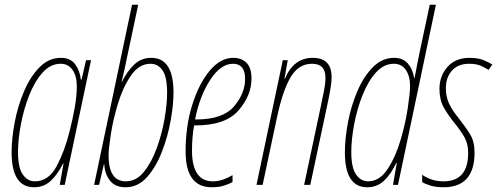

<svg xmlns="http://www.w3.org/2000/svg" viewBox="-20 -780 2097 810"><path d="M127 -15Q96 -15 76 -44Q56 -73 56 -139Q56 -191 68 -255Q80 -319 103 -377.5Q126 -436 159.5 -473.5Q193 -511 236 -511Q268 -511 286 -485Q304 -459 304 -417Q304 -375 295 -324.5Q286 -274 273 -224Q253 -143 219 -79Q185 -15 127 -15ZM124 10Q165 10 194 -17Q223 -44 246 -90H248L232 0H253L364 -526H343L324 -444H321Q317 -482 297 -509Q277 -536 237 -536Q186 -536 147 -496.5Q108 -457 81.5 -395Q55 -333 42 -264Q29 -195 29 -137Q29 10 124 10Z M510 10Q562 10 600 -32.5Q638 -75 663 -139.5Q688 -204 700 -271.5Q712 -339 712 -390Q712 -536 618 -536Q575 -536 545 -506.5Q515 -477 495 -436H493Q495 -445 498 -455.5Q501 -466 505 -486L563 -760H537L377 0H398L418 -86H420Q422 -46 444 -18Q466 10 510 10ZM511 -15Q438 -15 438 -125Q438 -151 447.5 -213Q457 -275 478 -344Q499 -413 533 -462Q567 -511 615 -511Q646 -511 665.5 -483.5Q685 -456 685 -388Q685 -343 674.5 -280.5Q664 -218 642 -157Q620 -96 587.5 -55.5Q555 -15 511 -15Z M873 10Q902 10 923.5 3.5Q945 -3 961 -12V-41Q942 -30 921.5 -22.5Q901 -15 878 -15Q790 -15 790 -145Q790 -203 799 -251H805Q932 -251 986.5 -314.5Q1041 -378 1041 -448Q1041 -495 1019.5 -515.5Q998 -536 964 -536Q910 -536 864.5 -481.5Q819 -427 791 -337.5Q763 -248 763 -141Q763 10 873 10ZM803 -276Q822 -374 866.5 -442.5Q911 -511 963 -511Q1014 -511 1014 -447Q1014 -386 967 -331Q920 -276 808 -276Z M1062 0H1088L1149 -287Q1173 -399 1206.5 -455Q1240 -511 1296 -511Q1353 -511 1353 -453Q1353 -428 1347 -398Q1341 -368 1335 -339L1263 0H1289L1359 -329Q1366 -360 1372.5 -396Q1379 -432 1379 -455Q1379 -536 1299 -536Q1219 -536 1182 -448H1180L1194 -526H1173Z M1533 -15Q1502 -15 1482 -44Q1462 -73 1462 -139Q1462 -191 1474 -255Q1486 -319 1509 -377.5Q1532 -436 1565.5 -473.5Q1599 -511 1642 -511Q1674 -511 1692 -485Q1710 -459 1710 -417Q1710 -390 1700.5 -325.5Q1691 -261 1670 -189.5Q1649 -118 1615 -66.5Q1581 -15 1533 -15ZM1529 10Q1571 10 1600.5 -18Q1630 -46 1652 -93H1654L1638 0H1659L1819 -760H1793L1750 -558Q1744 -531 1739 -503Q1734 -475 1729 -451H1727Q1722 -487 1701 -511.5Q1680 -536 1643 -536Q1592 -536 1553 -496.5Q1514 -457 1487.5 -395Q1461 -333 1448 -264Q1435 -195 1435 -137Q1435 10 1529 10Z M1851 10Q1982 10 1982 -136Q1982 -182 1964 -212Q1946 -242 1913 -284Q1887 -316 1874 -344Q1861 -372 1861 -407Q1861 -454 1887 -482.5Q1913 -511 1959 -511Q1989 -511 2008.5 -502.5Q2028 -494 2041 -485L2057 -508Q2041 -518 2018 -527Q1995 -536 1961 -536Q1902 -536 1868 -498Q1834 -460 1834 -405Q1834 -359 1852 -327Q1870 -295 1895 -264Q1926 -226 1940.5 -199Q1955 -172 1955 -135Q1955 -15 1851 -15Q1822 -15 1798.5 -23.5Q1775 -32 1761 -43V-12Q1773 -4 1796 3Q1819 10 1851 10Z"/></svg>

Font: Noto Sans Display Condensed Thin
Style: Italic
Weight: 250
Width: 3
Italic angle: -12°
Designer: Monotype Design Team
Foundry: Monotype Imaging Inc.
Version: Version 1.900